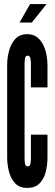

<svg xmlns="http://www.w3.org/2000/svg" viewBox="-20 -910 267 938"><path d="M113 8Q74 8 52.8 -15.8Q31.5 -39.5 23.2 -74Q15 -108.5 15 -141V-594Q15 -626.5 24 -661Q33 -695.5 54.2 -719.2Q75.5 -743 113 -743Q143 -743 162.2 -727.5Q181.5 -712 192.5 -688Q203.5 -664 207.8 -638.8Q212 -613.5 212 -594V-483H131V-598Q131 -610 128.8 -624Q126.5 -638 115 -638Q104 -638 102 -624Q100 -610 100 -598V-137Q100 -125 102.2 -111Q104.5 -97 115 -97Q126.5 -97 128.8 -111Q131 -125 131 -137V-252H212V-141Q212 -102.5 203 -68.5Q194 -34.5 172.5 -13.2Q151 8 113 8ZM75.5 -800 127 -890H207.5L135.5 -800Z"/></svg>

Font: League Gothic Condensed
Style: Regular
Weight: 400
Width: 3
Designer: The League of Moveable Type
Version: Version 2.001